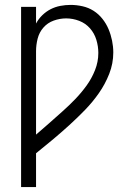

<svg xmlns="http://www.w3.org/2000/svg" viewBox="-20 -548 540 783"><path d="M66 215V-520H127V-452Q137 -471 152.5 -486Q168 -501 186.5 -510.5Q205 -520 226 -524Q247 -528 268 -528Q268 -528 268 -528Q268 -528 268 -528Q292 -528 316.5 -522.5Q341 -517 361.5 -504Q382 -491 397.5 -471.5Q413 -452 422.5 -429.5Q432 -407 437 -382.5Q442 -358 442 -334Q442 -289 425.5 -247Q409 -205 383.5 -168.5Q358 -132 327 -100Q296 -68 263 -38Q230 -8 196 20.5Q162 49 127 77V215ZM127 1Q154 -22 181 -46Q208 -70 235 -94Q262 -118 287 -144Q312 -170 333 -199Q354 -228 367.5 -262Q381 -296 381 -332Q381 -359 373 -385.5Q365 -412 347 -432.5Q329 -453 303 -463Q277 -473 250 -473Q224 -473 199 -464Q174 -455 157 -435.5Q140 -416 133.5 -390.5Q127 -365 127 -339Z"/></svg>

Font: Iosevka SS04 Light
Style: Regular
Weight: 300
Monospace: yes
Designer: Belleve Invis
Foundry: Belleve Invis
Version: Version 19.0.0; ttfautohint (v1.8.4)